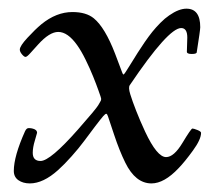

<svg xmlns="http://www.w3.org/2000/svg" viewBox="-20 -419 498 445"><path d="M413.1 -299.1 414.1 -332Q414.1 -354 399.9 -354Q370.1 -354 281 -221.9Q276.9 -216.8 281.9 -200.6Q286.9 -184.3 295.7 -162Q304.4 -139.6 316.4 -113.8Q344 -54.9 365 -54.9Q383.1 -54.9 403 -88Q422.9 -121.1 425.9 -121.1Q429 -121.1 437.5 -117.7Q446 -114.3 446 -111.1Q446 -95.9 427.2 -70.1Q408.4 -44.2 394 -29.3Q360.6 6.1 331.1 6.1Q293.9 6.1 270.3 -42.2Q256.8 -69.6 244.5 -106.7Q232.2 -143.8 230.2 -149.5Q228.3 -155.3 226.2 -155.3Q224.1 -155.3 219.1 -149.7Q214.1 -144 200.3 -125.9Q186.5 -107.7 174.6 -91.6Q162.6 -75.4 146.1 -56.9Q129.6 -38.3 114.7 -24.9Q80.3 6.1 49.1 6.1Q33.4 6.1 22.7 -1.3Q12 -8.8 12 -22.9Q12 -56.9 38.1 -115Q41.5 -122.1 46.3 -122.1Q51 -122.1 54.4 -121.3Q65.9 -118.9 65.9 -111.1Q65.9 -109.9 60.9 -93.6Q55.9 -77.4 55.9 -64.9Q55.9 -45.9 74 -45.9Q96.4 -45.9 160.6 -118.7Q202.9 -166.7 207.8 -175.3Q212.6 -183.8 213.1 -184.6Q213.6 -185.3 213.9 -186.2Q214.1 -187 214.2 -187.5Q214.4 -188 214.4 -189V-190.4Q214.4 -190.7 214 -192Q213.6 -193.4 213.5 -193.8Q213.4 -194.3 212.8 -196.2Q212.2 -198 207.9 -210.2Q203.6 -222.4 195.9 -241.6Q188.2 -260.7 178.3 -280.8Q168.5 -300.8 158.7 -314.5Q137 -345 115 -345Q94.7 -345 68.4 -315.9Q58.6 -305.2 50.5 -296.1Q42.5 -287.1 39.2 -287.1Q35.9 -287.1 30.9 -293.1Q25.9 -299.1 25.9 -304Q25.9 -312.3 43.7 -331.5Q61.5 -350.8 75.9 -362.8Q110.6 -391.1 147.9 -391.1Q179.7 -391.1 197.5 -376.5Q223.4 -355.2 246.8 -294.4Q250.2 -285.4 255.7 -270.8Q261.2 -256.1 262.9 -251.7Q264.6 -247.3 265.4 -246.7Q266.1 -246.1 267.1 -246.8Q268.8 -248.3 272.2 -253.7Q275.6 -259 284.3 -272.9Q293 -286.9 299.3 -297Q305.7 -307.1 315.3 -321.2Q325 -335.2 333 -345.2Q341.1 -355.2 351.7 -366Q362.3 -376.7 372.1 -383.3Q394.5 -398.9 412.1 -398.9Q444.1 -398.9 444.1 -356Q444.1 -349.1 436 -298.1Q436 -293.9 424.6 -293.9Q413.1 -293.9 413.1 -299.1Z"/></svg>

Font: Fanwood Text
Style: Italic
Weight: 400
Italic angle: -9°
Version: Version 1.101